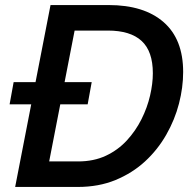

<svg xmlns="http://www.w3.org/2000/svg" viewBox="-20 -740 769 760"><path d="M18 -327 34 -415H343L327 -327ZM258 -720H410Q550 -720 627.5 -652.5Q705 -585 705 -455Q705 -394 688.5 -330Q672 -266 638 -206.5Q604 -147 554 -101Q504 -55 437.5 -27.5Q371 0 288 0H118L137 -101H289Q351 -101 399 -123.5Q447 -146 482 -184Q517 -222 540 -268Q563 -314 574 -361.5Q585 -409 585 -450Q585 -537 540.5 -578Q496 -619 407 -619H239ZM40 0 180 -720H295L155 0Z"/></svg>

Font: Kufam Medium
Style: Italic
Weight: 500
Italic angle: -11°
Designer: Artur Schmal
Foundry: Original Type
Version: Version 1.301; ttfautohint (v1.8.3)